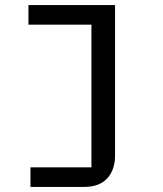

<svg xmlns="http://www.w3.org/2000/svg" viewBox="-20 -536 640 756"><path d="M100 200V123H340V-439H92V-516H433V76Q433 133 402 166.5Q371 200 311 200Z"/></svg>

Font: IBM Plex Mono Text
Style: Regular
Weight: 450
Designer: Mike Abbink, Paul van der Laan, Pieter van Rosmalen
Foundry: Bold Monday
Version: Version 2.000